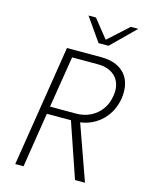

<svg xmlns="http://www.w3.org/2000/svg" viewBox="-137 -1031 873 1117"><g transform="rotate(15 300.0 -472.5)"><path d="M66 0 182 -730H387Q473 -730 520.5 -687Q568 -644 568 -568Q568 -549 565 -528Q552 -449 499 -396Q446 -343 368 -332L486 0H426L313 -330H168L116 0ZM330 -375Q403 -375 453.5 -417.5Q504 -460 515 -530Q518 -547 518 -560Q518 -618 481 -651.5Q444 -685 380 -685H225L175 -375ZM412 -805H352L254 -945H299L386 -836H389L509 -945H554Z"/></g></svg>

Font: JetBrains Mono Extra Light
Style: Italic
Weight: 200
Italic angle: -9°
Monospace: yes
Designer: Philipp Nurullin, Konstantin Bulenkov
Foundry: JetBrains
Version: 2.002